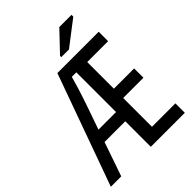

<svg xmlns="http://www.w3.org/2000/svg" viewBox="-235 -951 1070 1070"><g transform="rotate(-45 300.0 -416.5)"><path d="M315.4 -201.2H151.9L82.5 0H0.5L237.8 -658.7H563.5V-584.5H398.9V-374.5H558.6V-301.3H398.9V-74.2H583.5V0H315.4ZM315.4 -586.9H279.8Q277.8 -579.1 259 -515.6Q240.2 -452.1 176.8 -273.9H315.4ZM315.9 -706.1V-715.8L426.8 -832.5H522.9V-818.4L376.5 -706.1Z"/></g></svg>

Font: Cousine
Style: Regular
Weight: 400
Monospace: yes
Designer: Steve Matteson
Foundry: Monotype Imaging Inc.
Version: Version 1.21